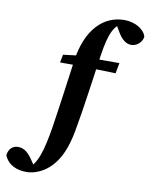

<svg xmlns="http://www.w3.org/2000/svg" viewBox="-259 -810 878 1121"><g transform="rotate(10 180.5 -249.5)"><path d="M386.6 -736.3C264.9 -736.3 165 -641.8 138.7 -452.3C119.5 -315.2 101.8 -179.1 81.3 -47.3C69.5 23.8 58.3 80.5 40.2 128.4C26.9 163 12.1 184 -3.9 203.4L18.4 201.1L-12.8 155.8C-35.5 122.9 -61.6 101.1 -95.6 101.1C-131.3 101.1 -151.3 126.2 -156.1 160.1C-132.6 216.6 -81.6 237 -22.2 237C22.8 237 79.3 213.7 120.3 170.3C168.4 120.3 197.3 49.9 215.4 -46.5C241.5 -188.2 261.9 -347.5 285.2 -504.9C306.6 -649.4 333.5 -697.4 390.7 -718L341.3 -708.5L374.4 -652.8C395.6 -620.3 419.1 -600 450.5 -600C480.5 -600 513.2 -625.1 517.4 -659.7C505.7 -704.6 448.2 -736.3 386.6 -736.3ZM58.9 -427H174.7L389.3 -421L400.9 -483.4H183V-488.5L68.3 -474.4L58.9 -427Z"/></g></svg>

Font: Source Serif Variable
Style: Italic
Weight: 389
Italic angle: -12°
Designer: Frank Grießhammer
Foundry: Adobe Systems Incorporated
Version: Version 3.001;hotconv 1.0.111;makeotfexe 2.5.65597